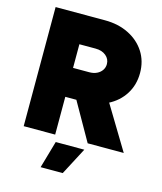

<svg xmlns="http://www.w3.org/2000/svg" viewBox="-130 -795 922 1090"><g transform="rotate(15 331.5 -250.0)"><path d="M60 0V-700H350Q429 -700 490 -669.5Q551 -639 585.5 -585.5Q620 -532 620 -462Q620 -392 585.5 -337.5Q551 -283 490 -252.5Q429 -222 350 -222H245V0ZM436 0 280 -275 419 -379 648 0ZM245 -392H340Q365 -392 384 -401Q403 -410 414 -426Q425 -442 425 -462Q425 -492 401.5 -511.5Q378 -531 340 -531H245ZM213 200 259 40H427L343 200Z"/></g></svg>

Font: Figtree Black
Style: Regular
Weight: 900
Designer: Erik Kennedy
Foundry: Erik Kennedy
Version: Version 2.001;gftools[0.9.30]